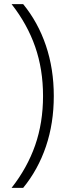

<svg xmlns="http://www.w3.org/2000/svg" viewBox="-20 -734 335 928"><path d="M188 -270Q188 -399 150 -508Q112 -617 36 -714H92Q164 -626 202 -513.5Q240 -401 240 -270Q240 -138 202 -26Q164 86 92 174H36Q112 77 150 -32Q188 -141 188 -270Z"/></svg>

Font: Prompt ExtraLight
Style: Regular
Weight: 275
Designer: Katatrad Team
Foundry: CadsonDemak
Version: Version 1.001